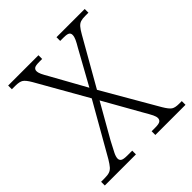

<svg xmlns="http://www.w3.org/2000/svg" viewBox="-193 -850 986 986"><g transform="rotate(-45 300.0 -357.0)"><path d="M7 0V-27H32Q55 -27 68 -31.5Q81 -36 91 -47.5Q101 -59 115 -82L276 -364L120 -638Q102 -669 88 -678Q74 -687 44 -687H19V-714H239V-687H219Q190 -687 182 -680.5Q174 -674 174 -664Q174 -652 180.5 -638Q187 -624 201 -600L306 -411L410 -599Q422 -619 429.5 -635Q437 -651 437 -664Q437 -676 428 -681.5Q419 -687 395 -687H370V-714H575V-687H552Q531 -687 518.5 -683Q506 -679 495.5 -667Q485 -655 472 -632L326 -376L499 -77Q518 -45 531.5 -36Q545 -27 573 -27H593V0H374V-27H401Q427 -27 436 -33.5Q445 -40 445 -52Q445 -63 437.5 -78.5Q430 -94 410 -128L297 -328L191 -142Q170 -103 160.5 -83.5Q151 -64 151 -51Q151 -40 160 -33.5Q169 -27 198 -27H233V0Z"/></g></svg>

Font: Noto Serif Tibetan ExtraLight
Style: Regular
Weight: 200
Designer: Monotype Design Team
Foundry: Monotype Imaging Inc.
Version: Version 2.103; ttfautohint (v1.8.4.7-5d5b)